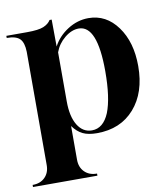

<svg xmlns="http://www.w3.org/2000/svg" viewBox="-101 -617 784 898"><g transform="rotate(-10 291.0 -168.0)"><path d="M-17 210V200H-16Q20 200 42 178Q64 156 64 120V-418Q63 -462 45 -480Q27 -498 -17 -498V-508H82Q136 -508 160 -518Q184 -528 195 -546H205L206 -418Q230 -464 276.5 -493.5Q323 -523 375 -523Q459 -523 512.5 -449.5Q566 -376 566 -262Q566 -136 500 -61Q434 14 322 14Q281 14 255 1.5Q229 -11 208 -40V120Q208 156 230 178Q252 200 288 200H289V210ZM301 -3Q355 -3 383 -70Q410 -138 410 -265Q410 -483 322 -483Q288 -483 255 -456Q222 -429 208 -390V-157Q208 -85 233 -44Q258 -3 301 -3Z"/></g></svg>

Font: Gloock
Style: Regular
Weight: 400
Designer: Duarte Pinto
Foundry: Duarte Pinto
Version: Version 1.000